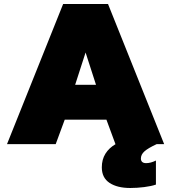

<svg xmlns="http://www.w3.org/2000/svg" viewBox="-20 -719 854 958"><path d="M683 72Q683 83 689.5 89Q696 95 709 95Q732 95 758 82V202Q735 210 699.5 214.5Q664 219 630 219Q565 219 526.5 193.5Q488 168 488 116Q488 77 506 48Q524 19 557 0H556L511 -122H303L258 0H15L295 -699H519L799 0H762Q719 20 701 36Q683 52 683 72ZM459 -296 407 -457 355 -296Z"/></svg>

Font: Prompt Black
Style: Regular
Weight: 900
Designer: Katatrad Team
Foundry: CadsonDemak
Version: Version 1.000